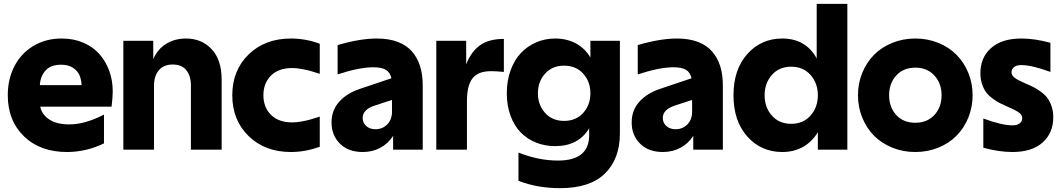

<svg xmlns="http://www.w3.org/2000/svg" viewBox="-20 -770 5470 988"><path d="M325.2 12.2Q186.5 12.2 103.3 -68.6Q20 -149.4 20 -279.8Q20 -362.8 54.2 -429.2Q88.4 -495.6 151.9 -533.7Q215.3 -571.8 297.9 -571.8Q359.4 -571.8 409.4 -550Q459.5 -528.3 492.2 -491Q524.9 -453.6 542.5 -404.5Q560.1 -355.5 560.1 -299.8Q560.1 -271 554.2 -221.2H187Q194.3 -182.6 232.2 -156.2Q270 -129.9 337.9 -129.9Q417 -129.9 515.1 -180.2V-32.2Q422.9 12.2 325.2 12.2ZM185.1 -332H399.9Q398.4 -361.8 388.4 -384.3Q378.4 -406.7 354.5 -421.9Q330.6 -437 294.9 -437Q241.2 -437 214.4 -407.2Q187.5 -377.4 185.1 -332Z M614.7 -560.1H768.6V-465.8Q791 -517.6 835.4 -544.7Q879.9 -571.8 936.5 -571.8Q1018.1 -571.8 1069.3 -516.8Q1120.6 -461.9 1120.6 -359.9V0H962.4V-330.1Q962.4 -379.9 938.7 -408.9Q915 -438 868.7 -438Q822.3 -438 797.4 -408.4Q772.5 -378.9 772.5 -330.1V0H614.7Z M1625.5 -390.1Q1593.8 -400.4 1576.4 -405.3Q1559.1 -410.2 1532.5 -415Q1505.9 -419.9 1483.4 -419.9Q1413.6 -419.9 1374.5 -381.1Q1335.4 -342.3 1335.4 -279.8Q1335.4 -217.8 1374.5 -179Q1413.6 -140.1 1483.4 -140.1Q1505.9 -140.1 1532.5 -145Q1559.1 -149.9 1576.4 -154.8Q1593.8 -159.7 1625.5 -169.9V-15.1Q1551.8 12.2 1477.1 12.2Q1343.8 12.2 1259.5 -69.6Q1175.3 -151.4 1175.3 -279.8Q1175.3 -408.2 1259.5 -490Q1343.8 -571.8 1477.1 -571.8Q1552.7 -571.8 1625.5 -544.9Z M1686 -140.1Q1686 -202.1 1725.1 -246.1Q1764.2 -290 1833 -313L1994.1 -367.2Q1987.3 -397.5 1965.8 -410.6Q1944.3 -423.8 1901.4 -423.8Q1829.1 -423.8 1717.3 -387.2V-538.1Q1833 -571.8 1918.9 -571.8Q1981.4 -571.8 2027.3 -554.2Q2073.2 -536.6 2101.1 -503.9Q2128.9 -471.2 2142.1 -428Q2155.3 -384.8 2155.3 -330.1V0H2002.9V-70.8Q1977.5 -31.2 1937 -9.5Q1896.5 12.2 1846.2 12.2Q1772.5 12.2 1729.2 -30.8Q1686 -73.7 1686 -140.1ZM1846.2 -163.1Q1846.2 -138.2 1864.5 -121.6Q1882.8 -105 1912.1 -105Q1948.2 -105 1972.7 -129.9Q1997.1 -154.8 1997.1 -194.8V-255.9L1909.2 -227.1Q1846.2 -206.5 1846.2 -163.1Z M2225.1 -560.1H2378.9V-439Q2404.3 -503.9 2450 -536.9Q2495.6 -569.8 2572.8 -569.8V-399.9Q2532.7 -403.8 2507.8 -403.8Q2439.5 -403.8 2411.1 -366.5Q2382.8 -329.1 2382.8 -250V0H2225.1Z M3169.9 -84Q3169.9 47.4 3093 122.8Q3016.1 198.2 2862.8 198.2Q2743.7 198.2 2647.9 160.2V15.1Q2751.5 56.2 2851.1 56.2Q3011.7 56.2 3011.7 -74.2V-109.9Q2956.5 -18.1 2836.9 -18.1Q2784.2 -18.1 2738.8 -36.1Q2693.4 -54.2 2659.9 -88.1Q2626.5 -122.1 2607.2 -174.1Q2587.9 -226.1 2587.9 -290Q2587.9 -354 2607.2 -407.5Q2626.5 -460.9 2659.9 -496.6Q2693.4 -532.2 2739 -552Q2784.7 -571.8 2836.9 -571.8Q2896 -571.8 2942.6 -547.1Q2989.3 -522.5 3018.1 -474.1V-560.1H3169.9ZM2784.9 -391.1Q2748 -350.1 2748 -290Q2748 -230 2784.9 -189Q2821.8 -147.9 2882.8 -147.9Q2943.8 -147.9 2981 -189Q3018.1 -230 3018.1 -290Q3018.1 -350.1 2981 -391.1Q2943.8 -432.1 2882.8 -432.1Q2821.8 -432.1 2784.9 -391.1Z M3230.5 -140.1Q3230.5 -202.1 3269.5 -246.1Q3308.6 -290 3377.4 -313L3538.6 -367.2Q3531.7 -397.5 3510.3 -410.6Q3488.8 -423.8 3445.8 -423.8Q3373.5 -423.8 3261.7 -387.2V-538.1Q3377.4 -571.8 3463.4 -571.8Q3525.9 -571.8 3571.8 -554.2Q3617.7 -536.6 3645.5 -503.9Q3673.3 -471.2 3686.5 -428Q3699.7 -384.8 3699.7 -330.1V0H3547.4V-70.8Q3522 -31.2 3481.4 -9.5Q3440.9 12.2 3390.6 12.2Q3316.9 12.2 3273.7 -30.8Q3230.5 -73.7 3230.5 -140.1ZM3390.6 -163.1Q3390.6 -138.2 3408.9 -121.6Q3427.2 -105 3456.5 -105Q3492.7 -105 3517.1 -129.9Q3541.5 -154.8 3541.5 -194.8V-255.9L3453.6 -227.1Q3390.6 -206.5 3390.6 -163.1Z M4150.9 -175.3Q4188.5 -217.8 4188.5 -279.8Q4188.5 -341.8 4150.9 -384.3Q4113.3 -426.8 4051.3 -426.8Q3989.3 -426.8 3951.9 -384.3Q3914.6 -341.8 3914.6 -279.8Q3914.6 -217.8 3951.9 -175.3Q3989.3 -132.8 4051.3 -132.8Q4113.3 -132.8 4150.9 -175.3ZM4005.4 -571.8Q4126.5 -571.8 4182.6 -469.2V-750H4340.3V0H4188.5V-89.8Q4158.7 -40 4111.8 -13.9Q4064.9 12.2 4005.4 12.2Q3897 12.2 3825.7 -67.4Q3754.4 -147 3754.4 -279.8Q3754.4 -412.6 3825.7 -492.2Q3897 -571.8 4005.4 -571.8Z M4571.3 -549.3Q4626.5 -571.8 4689.9 -571.8Q4753.4 -571.8 4808.6 -549.3Q4863.8 -526.9 4902.3 -487.8Q4940.9 -448.7 4962.9 -394.8Q4984.9 -340.8 4984.9 -279.8Q4984.9 -218.8 4962.9 -164.8Q4940.9 -110.8 4902.3 -71.8Q4863.8 -32.7 4808.6 -10.3Q4753.4 12.2 4689.9 12.2Q4626.5 12.2 4571.3 -10.3Q4516.1 -32.7 4477.5 -71.8Q4439 -110.8 4417 -164.8Q4395 -218.8 4395 -279.8Q4395 -340.8 4417 -394.8Q4439 -448.7 4477.5 -487.8Q4516.1 -526.9 4571.3 -549.3ZM4592 -381.6Q4555.2 -341.3 4555.2 -279.8Q4555.2 -218.3 4592 -178.2Q4628.9 -138.2 4689.9 -138.2Q4751 -138.2 4788.1 -178.2Q4825.2 -218.3 4825.2 -279.8Q4825.2 -341.3 4788.1 -381.6Q4751 -421.9 4689.9 -421.9Q4628.9 -421.9 4592 -381.6Z M5189.9 12.2Q5120.6 12.2 5040 -9.8V-160.2Q5135.7 -125 5189.9 -125Q5214.4 -125 5227.3 -135.5Q5240.2 -146 5240.2 -161.1Q5240.2 -178.2 5223.9 -190.4Q5207.5 -202.6 5168.9 -219.2Q5143.6 -230 5126.7 -238.5Q5109.9 -247.1 5088.6 -262.5Q5067.4 -277.8 5054.9 -294.4Q5042.5 -311 5033.7 -336.7Q5024.9 -362.3 5024.9 -393.1Q5024.9 -474.1 5080.1 -522.9Q5135.3 -571.8 5235.4 -571.8Q5304.7 -571.8 5385.3 -549.8V-399.9Q5289.6 -435.1 5235.4 -435.1Q5210.9 -435.1 5198 -424.6Q5185.1 -414.1 5185.1 -398.9Q5185.1 -381.8 5201.4 -369.6Q5217.8 -357.4 5256.3 -340.8Q5281.7 -330.1 5298.6 -321.5Q5315.4 -313 5336.4 -297.6Q5357.4 -282.2 5369.9 -265.6Q5382.3 -249 5391.1 -223.4Q5399.9 -197.8 5399.9 -167Q5399.9 -85.4 5345 -36.6Q5290 12.2 5189.9 12.2Z"/></svg>

Font: TASA Explorer
Style: Regular
Weight: 900
Designer: Weizhong Zhang
Foundry: Local Remote
Version: Version 1.000;Glyphs 3.1.2 (3151)